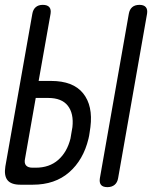

<svg xmlns="http://www.w3.org/2000/svg" viewBox="-25 -760 645 790"><path d="M134 -427H185Q276 -427 317 -376Q358 -325 347 -237Q345 -225 343.5 -213Q342 -201 339 -189Q318 -102 259.5 -51Q201 0 110 0H59Q21 0 6 -18.5Q-9 -37 -3 -75L108 -703Q111 -721 122 -730.5Q133 -740 151 -740Q170 -740 178 -730.5Q186 -721 183 -703ZM417 10Q398 10 390.5 0.5Q383 -9 386 -27L505 -703Q508 -721 519 -730.5Q530 -740 549 -740Q567 -740 575 -730.5Q583 -721 580 -703L461 -27Q458 -9 446.5 0.5Q435 10 417 10ZM78 -107Q74 -89 82 -79.5Q90 -70 109 -70H122Q178 -70 214.5 -102Q251 -134 265 -190L269 -214Q271 -226 273 -237Q279 -293 254 -325Q229 -357 173 -357H122Z"/></svg>

Font: Maple Mono NL Light
Style: Italic
Weight: 300
Italic angle: -10°
Monospace: yes
Designer: subframe7536
Version: Version 7.000